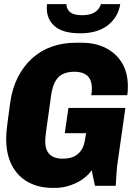

<svg xmlns="http://www.w3.org/2000/svg" viewBox="-20 -904 642 934"><path d="M236 10Q169 10 118 -17.5Q67 -45 38.5 -98.5Q10 -152 10 -230Q10 -245 11.5 -263.5Q13 -282 17.5 -315Q22 -348 30 -407Q40 -476 67.5 -529.5Q95 -583 136.5 -620.5Q178 -658 231.5 -677Q285 -696 347 -696H379Q445 -696 495.5 -670Q546 -644 574 -597Q602 -550 602 -484Q602 -474 601.5 -463Q601 -452 599 -441H424Q427 -456 427 -475Q427 -498 419 -516Q411 -534 392 -544.5Q373 -555 341 -555Q313 -555 289.5 -545.5Q266 -536 251 -511.5Q236 -487 229 -443Q220 -379 214.5 -338.5Q209 -298 205.5 -274Q202 -250 201 -237Q200 -224 200 -216Q200 -187 210.5 -168Q221 -149 240 -140.5Q259 -132 285 -132Q305 -132 323 -136.5Q341 -141 356 -152.5Q371 -164 380.5 -182Q390 -200 394 -228L399 -256H295L313 -379H590L556 -141Q549 -96 547 -65.5Q545 -35 543 0H442L426 -76Q399 -37 349.5 -13.5Q300 10 249 10ZM370 -742Q280 -742 240.5 -781.5Q201 -821 209 -884H303Q304 -858 322 -844Q340 -830 379 -830Q418 -830 440.5 -844Q463 -858 471 -884H565Q555 -821 505 -781.5Q455 -742 370 -742Z"/></svg>

Font: Chivo Mono Medium ExtraBold
Style: Italic
Weight: 800
Italic angle: -8.05°
Monospace: yes
Version: Version 1.008